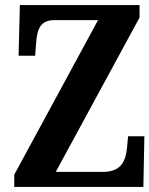

<svg xmlns="http://www.w3.org/2000/svg" viewBox="-20 -734 587 754"><path d="M36 0H543L547 -199H483L479 -155C474 -106 459 -59 385 -59H199L528 -665V-714H58L53 -515H118L122 -567C126 -619 138 -655 194 -655H365L36 -48Z"/></svg>

Font: Noto Serif Condensed
Style: Bold
Weight: 700
Width: 3
Designer: Monotype Design Team
Foundry: Monotype Imaging Inc.
Version: Version 2.015